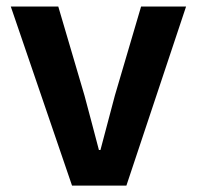

<svg xmlns="http://www.w3.org/2000/svg" viewBox="-20 -580 615 600"><path d="M205.1 0 13.7 -559.6H162.1L244.1 -281.2Q252 -251 267.6 -192.9Q283.2 -134.8 289.1 -111.3H293.9Q299.8 -133.8 338.9 -281.2L420.9 -559.6H561.5L375 0Z"/></svg>

Font: Bpmf Zihi Sans Bold
Style: Bold
Weight: 700
Foundry: But Ko
Version: Version 1.320